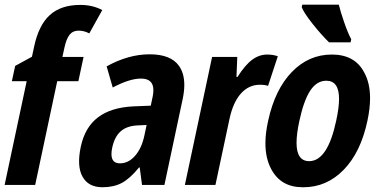

<svg xmlns="http://www.w3.org/2000/svg" viewBox="-24 -786 1641 816"><path d="M317.4 -765.1Q369.6 -765.1 410.6 -743.2L355.5 -644Q333.5 -655.8 309.6 -655.8Q285.6 -655.8 271.7 -638.2Q257.8 -620.6 250 -584L241.2 -543.9H331.1L309.1 -440.9H219.2L125.5 0H-4.4L89.4 -440.9H26.4L40.5 -505.9L111.8 -544.9L120.6 -585.9Q139.6 -677.7 187 -721.4Q234.4 -765.1 317.4 -765.1Z M429.2 -503.9Q521.5 -555.2 611.8 -555.2Q702.1 -555.2 736.8 -505.9Q759.3 -474.1 759.3 -425.3Q759.3 -397.9 752.4 -365.2L674.8 0H579.6L569.8 -74.2H566.9Q528.3 -26.9 493.7 -8.5Q459 9.8 411.6 9.8Q351.6 9.8 326.7 -35.2Q301.8 -79.6 319.3 -162.4Q336.9 -245.1 392.6 -287.4Q448.2 -329.6 543.9 -334L616.7 -336.9L625 -376Q627.9 -391.1 627.9 -402.8Q627.9 -452.1 575.2 -452.1Q526.9 -452.1 455.1 -414.1ZM449.7 -131.3Q449.7 -91.8 485.8 -91.8Q522 -91.8 550 -123.8Q578.1 -155.8 589.4 -209L599.1 -254.9L558.6 -252.9Q514.2 -250.5 488.5 -227.5Q462.9 -204.6 453.1 -159.2Q449.7 -143.6 449.7 -131.3Z M1111.8 -554.2Q1136.2 -554.2 1156.7 -546.9L1115.2 -420.9Q1102.5 -425.8 1080.6 -425.8Q1033.2 -425.8 999.8 -388.4Q966.3 -351.1 951.2 -279.8L891.6 0H761.7L877.4 -543.9H984.4L981 -459H985.4Q1017.6 -509.8 1047.6 -532Q1077.6 -554.2 1111.8 -554.2Z M1260.7 -766.1H1416Q1422.4 -738.8 1438.5 -691.9Q1454.6 -645 1468.8 -619.1L1465.8 -606H1374.5Q1341.3 -638.2 1303.7 -685.8Q1266.1 -733.4 1258.3 -755.9ZM1115.7 -272.9Q1144.5 -405.8 1216.3 -480Q1288.1 -554.2 1386.2 -554.2Q1484.4 -554.2 1523.9 -478Q1548.8 -433.1 1548.8 -368.7Q1548.8 -325.2 1537.6 -272.9Q1509.3 -139.2 1437 -64.7Q1364.7 9.8 1265.6 9.8Q1263.7 9.8 1262.2 9.8Q1169.9 9.8 1128.9 -66.9Q1104 -113.3 1104 -177.2Q1104 -220.7 1115.7 -272.9ZM1417 -365.7Q1417 -442.9 1362.8 -442.9Q1322.3 -442.9 1294.7 -401.1Q1267.1 -359.4 1248.5 -272.9Q1236.3 -217.3 1236.3 -179.2Q1236.3 -101.1 1290 -101.1Q1368.2 -101.1 1404.8 -272.9Q1417 -328.6 1417 -365.7Z"/></svg>

Font: Open Sans Hebrew Condensed
Style: Bold Italic
Weight: 700
Width: 3
Italic angle: -12°
Foundry: Ascender Corporation, Yanek Iontef
Version: Version 2.001;PS 002.001;hotconv 1.0.70;makeotf.lib2.5.58329